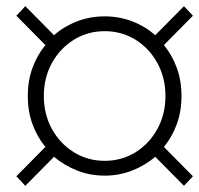

<svg xmlns="http://www.w3.org/2000/svg" viewBox="-20 -671 645 622"><path d="M62 -69 33 -100 127 -195Q100 -228 85 -269.5Q70 -311 70 -360Q70 -409 85 -450.5Q100 -492 127 -525L33 -620L62 -651L155 -557Q188 -586 230 -602Q272 -618 319 -618Q366 -618 408 -602Q450 -586 483 -557L576 -651L605 -620L511 -525Q538 -492 553 -450.5Q568 -409 568 -360Q568 -311 553 -269.5Q538 -228 511 -195L605 -100L576 -69L483 -163Q450 -135 408 -118.5Q366 -102 319 -102Q272 -102 230 -118.5Q188 -135 155 -163ZM319 -150Q375 -150 419.5 -178Q464 -206 490 -253.5Q516 -301 516 -360Q516 -419 490 -466.5Q464 -514 419.5 -542Q375 -570 319 -570Q264 -570 219 -542Q174 -514 148 -466.5Q122 -419 122 -360Q122 -301 148 -253.5Q174 -206 219 -178Q264 -150 319 -150Z"/></svg>

Font: Red Hat Mono
Style: Italic
Weight: 300
Italic angle: -12°
Monospace: yes
Designer: Pentagram, MCKL
Foundry: Pentagram, MCKL
Version: Version 1.023